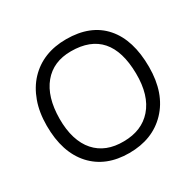

<svg xmlns="http://www.w3.org/2000/svg" viewBox="-165 -950 1164 1143"><g transform="rotate(-30 417.0 -378.5)"><path d="M65.4 -376Q65.4 -468.3 91.6 -540.5Q117.7 -612.8 165 -663.1Q262.2 -765.6 421.9 -765.6Q590.3 -765.6 679.7 -663.1Q768.1 -562 768.1 -376Q768.1 -194.8 668.5 -91.3Q571.3 9.8 411.1 9.8Q250.5 9.8 158.2 -91.3Q65.4 -193.4 65.4 -376ZM152.3 -375Q151.9 -299.3 169.9 -241Q188 -182.6 222.7 -143.6Q292.5 -64.9 418 -66.9Q541.5 -67.9 611.3 -147.5Q683.6 -230 681.6 -381.3Q677.7 -689 411.1 -689Q289.6 -689 221.7 -606.9Q153.3 -524.4 152.3 -375Z"/></g></svg>

Font: Duru Sans
Style: Regular
Weight: 400
Designer: Onur Yazõcõgil
Foundry: Onur Yazõcõgil
Version: Version 1.002